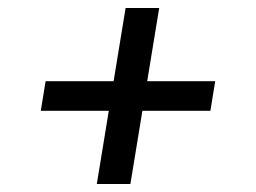

<svg xmlns="http://www.w3.org/2000/svg" viewBox="-20 -580 640 480"><path d="M306 -120H222L252 -303H82L94 -377H264L294 -560H378L348 -377H518L506 -303H336Z"/></svg>

Font: Iosevka Aile Oblique
Style: Regular
Weight: 400
Italic angle: -9°
Designer: Belleve Invis
Foundry: Belleve Invis
Version: Version 31.1.0; ttfautohint (v1.8.4)